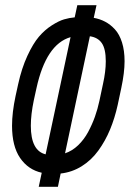

<svg xmlns="http://www.w3.org/2000/svg" viewBox="-20 -716 505 748"><path d="M157.7 -114.7 254.9 -571.3Q159.7 -543.9 122.1 -372.6L111.8 -325.7Q100.1 -270 100.1 -226.1Q100.1 -128.9 157.7 -114.7ZM330.1 -574.7 233.4 -118.7Q261.2 -127.9 284.4 -150.1Q307.6 -172.4 323.5 -202.1Q339.4 -231.9 349.9 -261.5Q360.4 -291 367.2 -322.8L381.3 -389.2Q392.1 -437.5 392.1 -477.5Q392.1 -525.4 376.7 -547.9Q361.3 -570.3 330.1 -574.7ZM205.6 11.7H130.9L142.6 -43Q89.8 -54.7 58.3 -100.6Q26.9 -146.5 26.9 -226.1Q26.9 -277.3 40.5 -341.3L50.8 -388.2Q64.5 -450.7 86.7 -498.5Q108.9 -546.4 131.6 -573Q154.3 -599.6 181.9 -617.2Q209.5 -634.8 229.7 -640.6Q250 -646.5 271 -648.4L281.2 -695.8H356L345.2 -646.5Q369.6 -642.1 389.9 -631.3Q410.2 -620.6 427.7 -601.6Q445.3 -582.5 455.3 -550.8Q465.3 -519 465.3 -477.5Q465.3 -433.1 452.6 -373.5L438.5 -307.1Q427.2 -255.9 408.7 -211.2Q390.1 -166.5 363 -129.2Q335.9 -91.8 298.3 -68.4Q260.7 -44.9 216.3 -40Z"/></svg>

Font: Anka/Coder Narrow
Style: Italic
Weight: 400
Width: 3
Italic angle: -12°
Monospace: yes
Version: Version 001.100